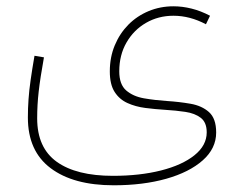

<svg xmlns="http://www.w3.org/2000/svg" viewBox="-20 -354 753 595"><path d="M630.9 -305.2Q602.1 -320.3 573.5 -327.4Q544.9 -334.5 517.6 -334.5Q476.6 -334.5 440.7 -319.6Q404.8 -304.7 377.9 -277.6Q351.1 -250.5 335.7 -213.6Q320.3 -176.8 320.3 -132.8Q320.3 -92.3 335.2 -69.1Q350.1 -45.9 375 -34.7Q399.9 -23.4 430.2 -19.5Q460.4 -15.6 491.2 -13.7Q524.9 -11.7 554.4 -7.3Q584 -2.9 602.3 11.2Q620.6 25.4 620.6 56.2Q620.6 96.7 582.5 127.2Q544.4 157.7 478.8 174.3Q413.1 190.9 330.1 190.9Q216.8 190.9 156 147.5Q95.2 104 95.2 12.7Q95.2 -29.3 99.9 -70.3Q104.5 -111.3 116.2 -176.3L86.9 -181.2Q79.6 -139.2 75 -106.7Q70.3 -74.2 68.4 -46.4Q66.4 -18.6 66.4 10.3Q66.4 114.3 137 167.2Q207.5 220.2 332.5 220.2Q423.3 220.2 495.1 200Q566.9 179.7 608.4 142.8Q649.9 106 649.9 56.6Q649.9 13.2 627.7 -6.6Q605.5 -26.4 570.3 -32.5Q535.2 -38.6 497.1 -41Q460 -43.5 426.3 -49.3Q392.6 -55.2 371.1 -73.7Q349.6 -92.3 349.6 -132.8Q349.6 -183.6 372.1 -222.4Q394.5 -261.2 432.6 -283.2Q470.7 -305.2 517.6 -305.2Q568.4 -305.2 618.2 -278.8Z"/></svg>

Font: Estedad VF
Style: Regular
Weight: 100
Designer: Amin Abedi
Version: Version 7.3